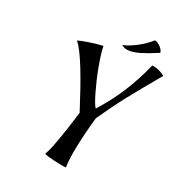

<svg xmlns="http://www.w3.org/2000/svg" viewBox="-165 -1017 1133 1224"><g transform="rotate(20 401.5 -405.0)"><path d="M470 -345Q545 -427 604.5 -519Q664 -611 715 -726Q741 -723 765 -712Q789 -701 803 -687Q748 -621 703.5 -567Q659 -513 622 -465.5Q585 -418 553.5 -374.5Q522 -331 492 -287Q477 -236 464 -184Q451 -132 441 -84.5Q431 -37 425.5 3.5Q420 44 420 73Q409 73 385 68.5Q361 64 336 58Q311 52 290.5 46Q270 40 266 36Q282 9 297.5 -30.5Q313 -70 328 -113.5Q343 -157 357 -201.5Q371 -246 383 -284Q358 -362 334.5 -430.5Q311 -499 289 -554.5Q267 -610 247 -650Q227 -690 209 -711Q219 -715 239.5 -719Q260 -723 284.5 -727Q309 -731 334.5 -733.5Q360 -736 380 -737Q380 -712 384.5 -676Q389 -640 396.5 -599Q404 -558 414 -516Q424 -474 434 -439Q444 -404 453.5 -378.5Q463 -353 470 -345ZM677 -883Q698 -877 716.5 -857Q735 -837 735 -819Q697 -803 668.5 -792.5Q640 -782 617.5 -775.5Q595 -769 578 -766.5Q561 -764 545 -764Q513 -764 490 -783Q535 -793 585 -819.5Q635 -846 677 -883Z"/></g></svg>

Font: Sweet Mavka Script
Style: Regular
Weight: 500
Designer: Pablo Impallari/Anastassiya Vishnevskaya
Foundry: Pablo Impallari/ Anastassiya Vishnevskaya
Version: Version 2.0/www.impallari.com/   behance.net/sweetcherry